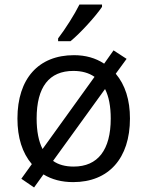

<svg xmlns="http://www.w3.org/2000/svg" viewBox="-20 -786 644 839"><path d="M233.9 -606V-618.2C265.1 -658.7 306.2 -723.6 327.1 -766.1H425.8V-755.9C397 -713.4 329.6 -639.6 288.1 -606ZM128.9 33.2 73.2 -4.9 119.1 -68.8C77.1 -118.2 56.2 -184.6 56.2 -268.1C56.2 -442.4 148.4 -544.9 303.2 -544.9C353.5 -544.9 397.5 -532.7 435.1 -507.8L476.1 -565.9L533.2 -528.8L485.8 -463.9C527.3 -414.6 547.9 -349.1 547.9 -268.1C547.9 -93.8 454.6 9.8 299.8 9.8C249.5 9.8 206.5 -1.5 169.9 -23.9ZM393.1 -450.2C368.7 -467.3 337.9 -476.1 300.8 -476.1C194.8 -476.1 140.1 -406.2 140.1 -268.1C140.1 -212.4 148.9 -168 166 -134.8ZM211.9 -83C234.9 -66.4 265.1 -58.1 301.8 -58.1C407.7 -58.1 463.9 -130.9 463.9 -268.1C463.9 -321.3 455.6 -364.3 439 -397Z"/></svg>

Font: OpenSansEmoji
Style: Regular
Weight: 400
Foundry: MorbZ
Version: Version 1.000;PS 001.000;hotconv 1.0.70;makeotf.lib2.5.58329